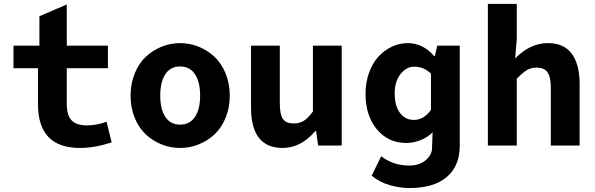

<svg xmlns="http://www.w3.org/2000/svg" viewBox="-20 -743 3038 980"><path d="M388.2 12.2Q173.8 12.2 173.8 -210.9V-395H48.8V-509.8H181.2V-660.2L320.8 -720.2V-509.8H530.8V-395H320.8V-211.9Q320.8 -153.8 345.7 -128.4Q370.6 -103 424.8 -103Q475.1 -103 523.9 -122.1L549.8 -16.1Q461.9 12.2 388.2 12.2Z M994.1 -5.9Q948.7 12.2 899.4 12.2Q850.1 12.2 804.7 -5.9Q759.3 -23.9 723.9 -57.1Q688.5 -90.3 667.5 -141.8Q646.5 -193.4 646.5 -254.9Q646.5 -316.4 667.5 -367.9Q688.5 -419.4 723.9 -452.9Q759.3 -486.3 804.7 -504.6Q850.1 -522.9 899.4 -522.9Q948.7 -522.9 994.1 -504.6Q1039.6 -486.3 1075 -452.9Q1110.4 -419.4 1131.6 -367.9Q1152.8 -316.4 1152.8 -254.9Q1152.8 -193.4 1131.6 -141.8Q1110.4 -90.3 1075 -57.1Q1039.6 -23.9 994.1 -5.9ZM1001.5 -254.9Q1001.5 -324.2 975.3 -364Q949.2 -403.8 899.4 -403.8Q849.6 -403.8 823.7 -364Q797.9 -324.2 797.9 -254.9Q797.9 -186 823.7 -146.5Q849.6 -106.9 899.4 -106.9Q949.2 -106.9 975.3 -146.5Q1001.5 -186 1001.5 -254.9Z M1422.4 12.2Q1261.2 12.2 1261.2 -194.8V-509.8H1408.2V-213.9Q1408.2 -159.7 1423.8 -136.2Q1439.5 -112.8 1480 -112.8Q1508.3 -112.8 1530.3 -126.2Q1552.2 -139.6 1577.1 -173.8V-509.8H1724.1V0H1604L1593.3 -74.2H1589.4Q1516.1 12.2 1422.4 12.2Z M2068.8 216.8Q2021 216.8 1969 201.9Q1917 187 1877 153.8L1925.8 54.2Q1986.3 102.1 2068.8 102.1Q2120.6 102.1 2152.3 75Q2184.1 47.9 2185.1 15.1L2188 -67.9Q2163.6 -42.5 2127 -27.8Q2090.3 -13.2 2054.7 -13.2Q1961.4 -13.2 1903.6 -83Q1845.7 -152.8 1845.7 -264.2Q1845.7 -321.3 1863.3 -370.6Q1880.9 -419.9 1910.6 -452.9Q1940.4 -485.8 1979.5 -504.4Q2018.6 -522.9 2061 -522.9Q2138.7 -522.9 2195.8 -457H2199.7L2211.9 -509.8H2326.7V0Q2326.7 104 2260.5 160.4Q2194.3 216.8 2068.8 216.8ZM2092.8 -130.9Q2142.6 -130.9 2179.7 -182.1V-367.2Q2142.6 -402.8 2094.7 -402.8Q2054.7 -402.8 2024.7 -365.5Q1994.6 -328.1 1994.6 -266.1Q1994.6 -202.6 2021.5 -166.7Q2048.3 -130.9 2092.8 -130.9Z M2470.2 0V-723.1H2617.7V-543.9L2609.4 -444.8Q2685.5 -522.9 2777.3 -522.9Q2858.4 -522.9 2898.4 -468.8Q2938.5 -414.6 2938.5 -314.9V0H2791.5V-295.9Q2791.5 -349.6 2774.9 -373.8Q2758.3 -397.9 2718.3 -397.9Q2689.9 -397.9 2668.2 -384.5Q2646.5 -371.1 2617.7 -340.8V0Z"/></svg>

Font: Office Code Pro D Bold
Style: Regular
Weight: 700
Designer: Nathan Rutzky & Paul D. Hunt
Foundry: Adobe Systems Incorporated
Version: Version 1.004;PS 001.004;hotconv 1.0.70;makeotf.lib2.5.58329